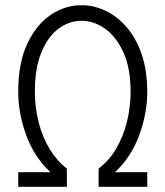

<svg xmlns="http://www.w3.org/2000/svg" viewBox="-20 -718 636 738"><path d="M293 -638Q245 -638 204.5 -607.5Q164 -577 139 -516.5Q114 -456 114 -365Q114 -305 128.5 -248Q143 -191 171 -145Q199 -99 237 -70V0H50V-56H174Q111 -115 80.5 -199Q50 -283 50 -365Q50 -475 84.5 -549Q119 -623 174.5 -660.5Q230 -698 293 -698Q340 -698 385 -677Q430 -656 466.5 -614Q503 -572 524.5 -509.5Q546 -447 546 -365Q546 -283 515.5 -199Q485 -115 422 -56H546V0H359V-70Q398 -99 425.5 -145Q453 -191 467.5 -248Q482 -305 482 -365Q482 -456 454.5 -516.5Q427 -577 384 -607.5Q341 -638 293 -638Z"/></svg>

Font: Radio Canada Condensed Light
Style: Regular
Weight: 300
Width: 3
Designer: Charles Daoud, Etienne Aubert Bonn, Alexandre Saumier Demers, Jacques Le Bailly
Foundry: Radio-Canada
Version: Version 2.104; ttfautohint (v1.8.4.7-5d5b);gftools[0.9.28.de